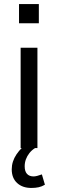

<svg xmlns="http://www.w3.org/2000/svg" viewBox="-20 -732 287 949"><path d="M82 0V-496H165V0ZM74 -617V-712H172V-617ZM135 197Q91 197 64.5 172.5Q38 148 38 105Q38 66 61.5 31Q85 -4 124 -30L153 0Q137 10 125.5 24.5Q114 39 108 55.5Q102 72 102 90Q102 115 113.5 127.5Q125 140 146 140Q154 140 165 137Q176 134 187 130L202 181Q187 190 171 193.5Q155 197 135 197Z"/></svg>

Font: Nunito Sans 7pt Condensed
Style: Regular
Weight: 400
Width: 3
Designer: Vernon Adams
Foundry: Vernon Adams
Version: Version 3.101;gftools[0.9.27]